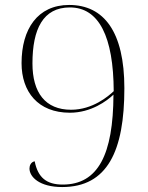

<svg xmlns="http://www.w3.org/2000/svg" viewBox="-20 -744 599 775"><path d="M231 11C414 11 482 -135 482 -388C482 -615 400 -724 259 -724C132 -724 67 -627 67 -489C67 -374 133 -289 262 -289C348 -289 412 -337 438 -362C437 -120 376 1 233 1C168 1 133 -27 120 -93C105 -90 99 -76 99 -64C99 -30 139 11 231 11ZM267 -301C163 -301 111 -370 111 -488C111 -627 154 -714 262 -714C380 -714 438 -595 439 -376C418 -356 354 -301 267 -301Z"/></svg>

Font: Noto Serif Display ExtraLight
Style: Regular
Weight: 200
Designer: Monotype Design Team
Foundry: Monotype Imaging Inc.
Version: Version 2.009